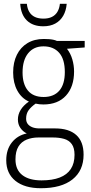

<svg xmlns="http://www.w3.org/2000/svg" viewBox="-20 -745 475 1005"><path d="M193.8 240.2Q108.9 240.2 60.8 201.7Q12.7 163.1 12.7 93.8Q12.7 37.6 42.2 0.5Q71.8 -36.6 120.1 -46.4Q99.6 -56.6 86.7 -75.4Q73.7 -94.2 73.7 -119.6Q73.7 -146 88.1 -169.7Q102.5 -193.4 131.3 -213.4Q92.8 -230.5 70.8 -270.5Q48.8 -310.5 48.8 -365.7Q48.8 -418.9 68.4 -458.3Q87.9 -497.6 123.8 -519.3Q159.7 -541 209 -541Q224.6 -541 236.8 -540Q249 -539.1 259.3 -536.9Q269.5 -534.7 277.8 -530.8H423.3V-496.6L330.6 -489.7Q349.6 -465.3 358.6 -434.1Q367.7 -402.8 367.7 -370.6Q367.7 -291 325.4 -244.6Q283.2 -198.2 207 -198.2Q185.5 -198.2 166.5 -202.6Q143.6 -186.5 130.1 -168.5Q116.7 -150.4 116.7 -124Q116.7 -107.4 125 -96.4Q133.3 -85.4 148.9 -79.1Q164.6 -72.8 187 -72.8H268.6Q340.8 -72.8 379.2 -38.3Q417.5 -3.9 417.5 64.5Q417.5 147.9 359.4 194.1Q301.3 240.2 193.8 240.2ZM197.3 199.2Q254.4 199.2 292.7 184.3Q331.1 169.4 350.6 139.6Q370.1 109.9 370.1 65.4Q370.1 29.3 355.7 9.3Q341.3 -10.7 315.4 -18.1Q289.6 -25.4 255.9 -25.4H181.2Q147 -25.4 119.4 -14.2Q91.8 -2.9 76.4 22.2Q61 47.4 61 89.4Q61 143.6 96.7 171.4Q132.3 199.2 197.3 199.2ZM208.5 -237.3Q261.7 -237.3 290.5 -270.5Q319.3 -303.7 319.3 -367.7Q319.3 -435.1 289.6 -468.8Q259.8 -502.4 207.5 -502.4Q156.7 -502.4 127.4 -466.3Q98.1 -430.2 98.1 -365.7Q98.1 -304.7 126 -271Q153.8 -237.3 208.5 -237.3ZM329.1 -725.1Q326.2 -689 311 -662.6Q295.9 -636.2 269.5 -621.8Q243.2 -607.4 206.5 -607.4Q152.3 -607.4 120.8 -637.7Q89.4 -668 85.9 -725.1H120.6Q123 -699.7 133.5 -682.4Q144 -665 162.6 -656.2Q181.2 -647.5 207.5 -647.5Q233.4 -647.5 251.7 -656.5Q270 -665.5 280.5 -683.1Q291 -700.7 293.5 -725.1Z"/></svg>

Font: Open Sans SemiCondensed Light
Style: Regular
Weight: 300
Width: 4
Designer: Monotype Design Team
Foundry: Monotype Imaging Inc.
Version: Version 3.000